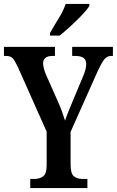

<svg xmlns="http://www.w3.org/2000/svg" viewBox="-21 -951 591 971"><path d="M132 0V-46H152Q179 -46 197 -59Q215 -72 215 -116V-285L68 -615Q54 -644 43.5 -656Q33 -668 10 -668H-1V-714H257V-668H243Q219 -668 208 -657.5Q197 -647 197 -631Q197 -620 201 -604.5Q205 -589 210 -577L270 -442Q283 -413 292 -388.5Q301 -364 308 -341Q315 -363 326.5 -390.5Q338 -418 351 -450L398 -562Q407 -582 411 -599Q415 -616 415 -626Q415 -649 401 -658.5Q387 -668 361 -668H344V-714H550V-668H541Q521 -668 507.5 -652Q494 -636 473 -591L336 -284V-119Q336 -72 353.5 -59Q371 -46 395 -46H421V0ZM232 -784Q252 -820 276 -858.5Q300 -897 311 -931H431V-921Q421 -904 395 -876.5Q369 -849 338 -820.5Q307 -792 281 -771H232Z"/></svg>

Font: Noto Serif Georgian ExtraCondensed SemiBold
Style: Regular
Weight: 600
Width: 2
Designer: Monotype Design Team, Akaki Razmadze
Foundry: Google LLC
Version: Version 2.003; ttfautohint (v1.8.4.7-5d5b)